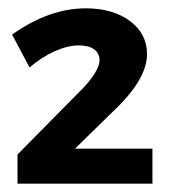

<svg xmlns="http://www.w3.org/2000/svg" viewBox="-20 -801 412 461"><path d="M219 -656Q219 -673 206 -682.5Q193 -692 169 -692Q143 -692 111.5 -678Q80 -664 51 -639L9 -718Q98 -781 186 -781Q251 -781 292 -750.5Q333 -720 333 -671Q333 -610 251 -533L160 -444H346V-360H22V-430L177 -587Q195 -605 207 -624Q219 -643 219 -656Z"/></svg>

Font: Montserrat arm2 SemiBold
Style: Regular
Weight: 600
Designer: Julieta Ulanovsky
Foundry: Julieta Ulanovsky
Version: Version 6.000